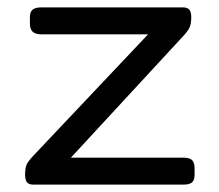

<svg xmlns="http://www.w3.org/2000/svg" viewBox="-20 -500 594 520"><path d="M48 -26Q48 -45 52 -54Q56 -63 70 -78L381 -407H92Q76 -407 68.5 -414Q61 -421 61 -436V-453Q61 -468 68.5 -474Q76 -480 92 -480H475Q488 -480 493 -473.5Q498 -467 498 -454Q498 -437 494 -427Q490 -417 476 -402L172 -73H477Q493 -73 500 -66.5Q507 -60 507 -44V-27Q507 -12 500 -6Q493 0 477 0H71Q58 0 53 -6.5Q48 -13 48 -26Z"/></svg>

Font: Mitr Light
Style: Regular
Weight: 300
Designer: Thanarat Vachiruckul
Foundry: Cadson Demak
Version: Version 1.003